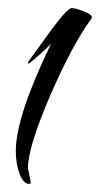

<svg xmlns="http://www.w3.org/2000/svg" viewBox="-20 -771 247 474"><path d="M52 -317Q38 -317 28.5 -341.5Q19 -366 19 -398Q19 -483 106 -663Q83 -639 50 -613Q49 -615 50 -619L103 -692Q146 -751 157 -751Q166 -751 187 -743Q207 -735 207 -728Q207 -728 205 -724Q158 -660 103 -533Q49 -407 49 -356L56 -321Q56 -317 52 -317Z"/></svg>

Font: Qwigley
Style: Regular
Weight: 400
Designer: Robert E. Leuschke
Foundry: Robert E. Leuschke
Version: Version 1.010; ttfautohint (v1.8.3)